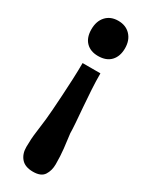

<svg xmlns="http://www.w3.org/2000/svg" viewBox="-202 -618 664 849"><g transform="rotate(30 130.5 -193.5)"><path d="M177 -336H86Q86 -297 84 -253Q82 -209 79.5 -167.5Q77 -126 74.5 -92Q72 -58 70 -40Q66 -3 61 32.5Q56 68 56 110Q56 145 75.5 167.5Q95 190 136 190Q177 190 192 166.5Q207 143 207 111Q207 69 203 33Q199 -3 194 -40Q194 -58 191.5 -92Q189 -126 185.5 -167.5Q182 -209 179.5 -253Q177 -297 177 -336ZM45 -485Q45 -443 67.5 -420Q90 -397 129 -397Q171 -397 193.5 -421Q216 -445 216 -486Q216 -527 192.5 -552Q169 -577 130 -577Q91 -577 68 -552Q45 -527 45 -485Z"/></g></svg>

Font: GradeGX
Style: Regular
Weight: 100
Width: 1
Designer: Adam Twardoch
Foundry: Adam Twardoch
Version: Version 2.002; DEVELOPMENT